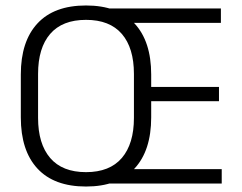

<svg xmlns="http://www.w3.org/2000/svg" viewBox="-20 -670 882 701"><path d="M294 11Q177.5 11 116.8 -54.5Q56 -120 56 -241.5V-398Q56 -519 116.8 -584.5Q177.5 -650 294 -650Q410 -650 471 -584.5Q532 -519 532 -398V-241.5Q532 -120 471 -54.5Q410 11 294 11ZM294 -41.5Q380.5 -41.5 424.8 -93.2Q469 -145 469 -239.5V-400Q469 -495 424.8 -546.2Q380.5 -597.5 294 -597.5Q207.5 -597.5 163.2 -546.2Q119 -495 119 -400V-239.5Q119 -145 163.2 -93.2Q207.5 -41.5 294 -41.5ZM370 0V-52.5H789.5V0ZM479.5 -300.5V-352.5H779.5V-300.5ZM369.5 -586.5V-639H786.5V-586.5Z"/></svg>

Font: Anek Gurmukhi Light
Style: Regular
Weight: 300
Designer: Sarang Kulkarni (Gurmukhi), Yesha Goshar (Latin)
Foundry: Ek Type
Version: Version 1.003